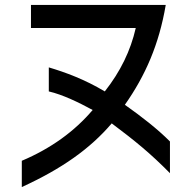

<svg xmlns="http://www.w3.org/2000/svg" viewBox="-20 -718 776 775"><path d="M105 -605H528C507 -513 466 -429 403 -349C321 -398 244 -426 177 -446V-349C233 -336 297 -305 354 -274C281 -188 186 -119 68 -69V37C230 -37 344 -118 431 -220C527 -148 587 -99 666 -19V-147C615 -198 552 -247 484 -295C567 -413 622 -539 649 -698H105Z"/></svg>

Font: コーポレート・ロゴ ver3 Medium
Style: Regular
Weight: 500
Designer: [KANA_main] LOGOTYPE.JP [Source Han Sans] Ryoko NISHIZUKA 西塚涼子 (kana, bopomofo & ideographs); Paul D. Hunt (Latin, Greek
Version: Version 12.001;FEAKit 1.0